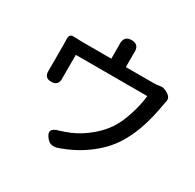

<svg xmlns="http://www.w3.org/2000/svg" viewBox="-175 -991 1233 1212"><g transform="rotate(30 441.5 -384.5)"><path d="M311 7Q258 -54 340 -74Q344 -75 352 -78Q369 -83 376 -86Q447 -110 511 -157Q580 -208 623 -271Q659 -326 683 -403Q705 -471 713 -541H452H192V-380Q192 -378 192 -376Q197 -316 141 -316Q89 -316 93 -373Q93 -380 93 -386V-558Q93 -585 92 -601Q91 -617 99.5 -626.5Q108 -636 124 -634Q160 -632 184 -632H398V-717Q398 -724 398 -730Q392 -798 451 -798Q510 -798 504 -732Q504 -725 504 -717V-632H702Q734 -632 750 -636Q774 -642 804 -624L812 -619Q843 -599 832 -565Q831 -560 829 -550Q827 -538 826 -533Q795 -356 732 -246Q682 -154 591 -84Q503 -15 386 25Q338 39 311 7Z"/></g></svg>

Font: GenSenRounded JP M
Style: Regular
Weight: 500
Version: Version 1.501;PS 1;hotconv 16.6.51;makeotf.lib2.5.65220